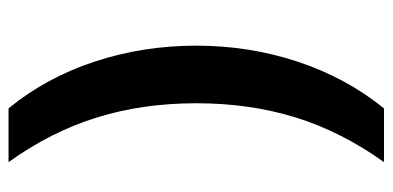

<svg xmlns="http://www.w3.org/2000/svg" viewBox="-255 -555 920 450"><g transform="rotate(-90 205.0 -330.0)"><path d="M176 110H50Q121 11 154.5 -96.5Q188 -204 188 -330Q188 -456 154.5 -563.5Q121 -671 50 -770H176Q248 -682 285.5 -568.5Q323 -455 323 -330Q323 -206 285.5 -92.5Q248 21 176 110Z"/></g></svg>

Font: M PLUS 2 Thin
Style: Bold
Weight: 700
Version: Version 1.001